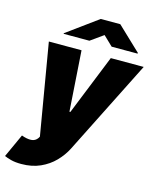

<svg xmlns="http://www.w3.org/2000/svg" viewBox="-165 -854 948 1161"><g transform="rotate(15 309.0 -273.0)"><path d="M81 213.1Q42.6 213.1 16.5 206.1Q-9.6 199.2 -25.6 191.8L41.2 45.5Q75.3 58.2 101.2 56.8Q127.1 55.4 142 34.1L147.7 24.1L51.1 -545.5H255.7L281.2 -167.6H286.9L438.9 -545.5H644.9L348 45.5Q325.3 90.2 288.2 128.4Q251.1 166.5 199.4 189.8Q147.7 213.1 81 213.1ZM286.7 -613.6 366.6 -670.5 425.9 -613.6H587.8L589.2 -617.9L441.2 -758.5H319L126.2 -617.9L124.8 -613.6Z"/></g></svg>

Font: Inter UI Black
Style: Italic
Weight: 900
Italic angle: -9.39999°
Designer: Rasmus Andersson
Foundry: rsms
Version: 3.2;8d6f07862